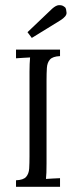

<svg xmlns="http://www.w3.org/2000/svg" viewBox="-20 -716 292 736"><path d="M210.1 -500.9Q182.3 -499.8 171.6 -487.9Q161 -476 159.7 -455.6Q158.4 -435.3 158.4 -408.5V-89.5Q158.4 -69.3 157.9 -54.5Q157.3 -39.6 156.2 -30.1Q169.8 -30.8 183.2 -31.7Q196.6 -32.6 210.1 -33V0H41.4V-24.9Q69.7 -26 80.1 -38Q90.6 -49.9 91.9 -70.2Q93.1 -90.6 93.1 -117V-441.5Q93.1 -456.9 93.7 -470.7Q94.2 -484.4 95.3 -495.8Q81.8 -495.4 68.4 -494.3Q55 -493.2 41.4 -492.5V-525.9H210.1ZM101.9 -570.6 85.4 -592.6 180.1 -682.8Q194.7 -695.6 205.5 -696.2Q216.4 -696.7 223 -692.5Q229.6 -688.3 230.7 -686.5Q234 -681.3 235.1 -667.4Q236.2 -653.5 210.9 -637.7Z"/></svg>

Font: Parastoo
Style: Regular
Weight: 400
Foundry: Saber Rastikerdar (saber.rastikerdar@gmail.com)
Version: Version 3.000